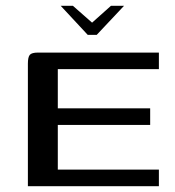

<svg xmlns="http://www.w3.org/2000/svg" viewBox="-20 -641 603 661"><path d="M189 -621H231L297 -563L362 -621H407L313 -521H282ZM76 0V-422Q76 -444 82.5 -452Q89 -460 111 -460H527V-403H179V-268H497V-211H179V-57H527V0Z"/></svg>

Font: Genos Medium
Style: Regular
Weight: 500
Designer: Robert E. Leuschke
Foundry: Robert E. Leuschke
Version: Version 1.010; ttfautohint (v1.8.3)